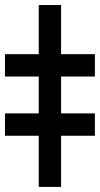

<svg xmlns="http://www.w3.org/2000/svg" viewBox="-63 -735 394 755"><path d="M177.2 -715.3V0H89.4V-715.3ZM-43.5 -434.1V-522H310.1V-434.1ZM-43.5 -201.2V-289.1H310.1V-201.2Z"/></svg>

Font: Inter 16pt
Style: Bold
Weight: 700
Version: Version 4.001;git-66647c0bb